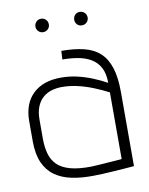

<svg xmlns="http://www.w3.org/2000/svg" viewBox="-77 -708 600 775"><g transform="rotate(-10 223.0 -320.5)"><path d="M144 -651Q133 -651 125 -643Q117 -635 117 -623Q117 -612 125 -604Q133 -596 144 -596Q156 -596 164 -604Q172 -612 172 -623Q172 -635 164 -643Q156 -651 144 -651ZM303 -651Q291 -651 283.5 -643Q276 -635 276 -623Q276 -612 283.5 -604Q291 -596 303 -596Q315 -596 323 -604Q331 -612 331 -623Q331 -635 323 -643Q315 -651 303 -651ZM367 -349Q342 -363 311.5 -375.5Q281 -388 249 -395.5Q217 -403 182 -403Q145 -403 116.5 -393Q88 -383 67.5 -363.5Q47 -344 36.5 -316Q26 -288 26 -252V-169Q26 -117 41.5 -82Q57 -47 85.5 -26.5Q114 -6 154.5 2.5Q195 11 245 10Q259 10 280 9Q301 8 324 6.5Q347 5 367 3.5Q387 2 399.5 1Q412 0 411 0V-304Q411 -363 398.5 -402.5Q386 -442 361 -465.5Q336 -489 296.5 -499Q257 -509 203 -509L201 -474Q233 -474 263 -469Q293 -464 316.5 -450.5Q340 -437 353.5 -412.5Q367 -388 367 -349ZM367 -310V-37Q367 -37 360 -36Q353 -35 340.5 -34.5Q328 -34 312 -32.5Q296 -31 278 -30Q260 -29 243 -28Q190 -27 155.5 -36.5Q121 -46 102 -65Q83 -84 75.5 -111.5Q68 -139 68 -172V-250Q68 -282 77 -304Q86 -326 101.5 -339.5Q117 -353 137 -359Q157 -365 179 -365Q212 -365 244 -357.5Q276 -350 307 -337.5Q338 -325 367 -310Z"/></g></svg>

Font: Advent Pro Light
Style: Regular
Weight: 300
Version: Version 3.000